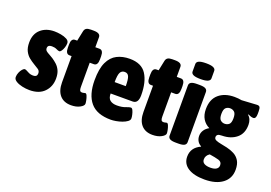

<svg xmlns="http://www.w3.org/2000/svg" viewBox="-123 -1063 2289 1622"><g transform="rotate(20 1022.0 -252.0)"><path d="M162 8Q129 8 95.5 0.5Q62 -7 39 -21.5Q16 -36 16 -57Q16 -77 24.5 -97.5Q33 -118 45 -131.5Q57 -145 67 -145Q75 -145 86 -138.5Q97 -132 112.5 -125Q128 -118 149 -118Q185 -118 185 -150Q185 -174 165.5 -186Q146 -198 122 -213Q100 -226 77 -244.5Q54 -263 38.5 -293Q23 -323 23 -370Q23 -447 70.5 -489Q118 -531 193 -531Q219 -531 250.5 -525.5Q282 -520 305 -507.5Q328 -495 328 -473Q328 -455 321.5 -435Q315 -415 305.5 -401Q296 -387 287 -387Q277 -387 259 -396Q241 -405 215 -405Q178 -405 178 -375Q178 -360 189 -350.5Q200 -341 217 -332.5Q234 -324 252 -312Q273 -298 293.5 -279.5Q314 -261 327.5 -232.5Q341 -204 341 -161Q341 -88 294.5 -40Q248 8 162 8Z M535 8Q470 8 434.5 -32.5Q399 -73 399 -148V-384H380Q345 -384 345 -440V-468Q345 -523 380 -523H399L418 -614Q422 -633 435.5 -641.5Q449 -650 477 -650H501Q562 -650 562 -613V-523H599Q634 -523 634 -468V-440Q634 -384 599 -384H562V-165Q562 -145 567 -135Q572 -125 587 -125Q597 -125 603.5 -127.5Q610 -130 616 -130Q625 -130 632 -113Q639 -96 643 -76Q647 -56 647 -46Q647 -27 614.5 -9.5Q582 8 535 8Z M893 8Q767 8 709 -61Q651 -130 651 -260Q651 -363 679 -422Q707 -481 756.5 -506Q806 -531 870 -531Q976 -531 1020.5 -462Q1065 -393 1065 -274Q1065 -200 1015 -200H817Q817 -157 839.5 -140Q862 -123 900 -123Q946 -123 976 -135Q1006 -147 1019 -147Q1030 -147 1037.5 -131Q1045 -115 1049.5 -95Q1054 -75 1054 -62Q1054 -46 1036.5 -33Q1019 -20 992.5 -10.5Q966 -1 939 3.5Q912 8 893 8ZM816 -302H916Q916 -363 905.5 -387.5Q895 -412 868 -412Q841 -412 828.5 -389.5Q816 -367 816 -302Z M1267 8Q1202 8 1166.5 -32.5Q1131 -73 1131 -148V-384H1112Q1077 -384 1077 -440V-468Q1077 -523 1112 -523H1131L1150 -614Q1154 -633 1167.5 -641.5Q1181 -650 1209 -650H1233Q1294 -650 1294 -613V-523H1331Q1366 -523 1366 -468V-440Q1366 -384 1331 -384H1294V-165Q1294 -145 1299 -135Q1304 -125 1319 -125Q1329 -125 1335.5 -127.5Q1342 -130 1348 -130Q1357 -130 1364 -113Q1371 -96 1375 -76Q1379 -56 1379 -46Q1379 -27 1346.5 -9.5Q1314 8 1267 8Z M1476 2Q1439 2 1423 -7.5Q1407 -17 1407 -36V-487Q1407 -506 1423 -515.5Q1439 -525 1476 -525H1500Q1537 -525 1553 -515.5Q1569 -506 1569 -487V-36Q1569 -17 1553 -7.5Q1537 2 1500 2ZM1489 -574Q1444 -574 1424 -583.5Q1404 -593 1404 -611V-679Q1404 -697 1424 -706.5Q1444 -716 1489 -716Q1533 -716 1553.5 -706.5Q1574 -697 1574 -679V-611Q1574 -593 1553.5 -583.5Q1533 -574 1489 -574Z M1809 212Q1714 212 1660.5 177.5Q1607 143 1607 79Q1607 -2 1688 -39V-42Q1665 -54 1653.5 -74.5Q1642 -95 1642 -120Q1642 -148 1657.5 -171.5Q1673 -195 1701 -210Q1662 -228 1640 -264Q1618 -300 1618 -352Q1618 -440 1671 -485.5Q1724 -531 1811 -531Q1828 -531 1844 -529.5Q1860 -528 1876 -525L2011 -533Q2030 -534 2037 -524Q2044 -514 2044 -486V-462Q2044 -418 2019 -418Q2002 -418 1971 -432L1969 -428Q1985 -416 1993.5 -395Q2002 -374 2002 -349Q2002 -270 1951.5 -229Q1901 -188 1823 -187Q1795 -187 1785 -179Q1775 -171 1775 -157Q1775 -140 1792.5 -132Q1810 -124 1837 -119Q1864 -114 1895 -107Q1930 -99 1961 -83Q1992 -67 2011 -36.5Q2030 -6 2030 45Q2030 123 1971 167.5Q1912 212 1809 212ZM1809 -289Q1831 -289 1847.5 -302.5Q1864 -316 1864 -358Q1864 -400 1847.5 -414Q1831 -428 1809 -428Q1787 -428 1771 -414Q1755 -400 1755 -358Q1755 -318 1771 -303.5Q1787 -289 1809 -289ZM1822 101Q1858 101 1876 88.5Q1894 76 1894 54Q1894 23 1863.5 14Q1833 5 1780 -3Q1747 18 1747 53Q1747 78 1767.5 89.5Q1788 101 1822 101Z"/></g></svg>

Font: Asap Condensed ExtraBold
Style: Regular
Weight: 800
Width: 3
Designer: Pablo Cosgaya
Foundry: Omnibus-Type
Version: Version 3.001; ttfautohint (v1.8.4.7-5d5b)